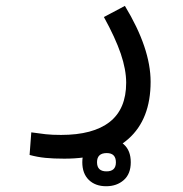

<svg xmlns="http://www.w3.org/2000/svg" viewBox="-20 -316 626 656"><path d="M199.7 226.1Q162.6 226.1 135.3 223.4Q107.9 220.7 81.1 213.4L86.9 136.2Q114.3 140.1 136 142.6Q157.7 145 188.5 145Q297.9 145 354.5 100.8Q411.1 56.6 411.1 -33.2Q411.1 -78.1 392.6 -132.6Q374 -187 335 -257.8L406.7 -295.9Q494.6 -150.9 494.6 -36.6Q494.6 91.3 418.5 158.7Q342.3 226.1 199.7 226.1ZM342.8 320.3Q305.7 320.3 283.4 298.6Q261.2 276.9 261.2 238.3Q261.2 200.2 284.9 178.2Q308.6 156.2 344.2 156.2Q379.9 156.2 403.3 177.5Q426.8 198.7 426.8 238.3Q426.8 278.3 402.8 299.3Q378.9 320.3 342.8 320.3ZM343.8 269.5Q376 269.5 376 238.8Q376 207 344.7 207Q311.5 207 311.5 238.3Q311.5 269.5 343.8 269.5Z"/></svg>

Font: CaskaydiaMono NF SemiLight
Style: Regular
Weight: 350
Designer: Aaron Bell
Foundry: Saja Typeworks
Version: Version 2111.001; ttfautohint (v1.8.4);Nerd Fonts 3.1.1